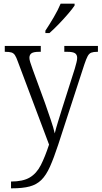

<svg xmlns="http://www.w3.org/2000/svg" viewBox="-20 -786 553 1045"><path d="M40 202Q105 202 142 180Q179 158 202 113Q225 68 247 1L77 -451Q69 -474 61.5 -485.5Q54 -497 42 -500.5Q30 -504 9 -504H6V-536H202V-504H193Q163 -504 151.5 -496Q140 -488 140 -471Q140 -462 144.5 -447.5Q149 -433 158 -408L225 -225Q241 -179 256.5 -133.5Q272 -88 278 -60Q285 -89 295.5 -122.5Q306 -156 318 -195L387 -412Q392 -430 396 -445Q400 -460 400 -471Q400 -488 388.5 -496Q377 -504 346 -504H330V-536H513V-504H509Q489 -504 477 -499.5Q465 -495 457 -480Q449 -465 439 -435L297 1Q273 74 252 121Q231 168 205 193.5Q179 219 141 229Q103 239 45 239H40ZM227 -619Q249 -652 272.5 -692Q296 -732 310 -766H386V-756Q375 -739 351 -711Q327 -683 299.5 -654.5Q272 -626 249 -606H227Z"/></svg>

Font: Noto Serif Ethiopic SemiCondensed Light
Style: Regular
Weight: 300
Width: 4
Designer: Monotype Design Team
Foundry: Monotype Imaging Inc.
Version: Version 2.102; ttfautohint (v1.8.4.7-5d5b)